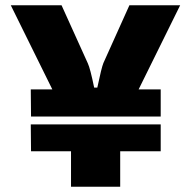

<svg xmlns="http://www.w3.org/2000/svg" viewBox="-20 -710 726 730"><path d="M507 -370H591V-267H98L97 -370H179L21 -690H214L314 -469Q323 -450 338 -377H350Q366 -453 373 -470L472 -690H665ZM97 -237H591V-135H437V0H250V-135H98Z"/></svg>

Font: Ezarion Extra Bold
Style: Regular
Weight: 800
Designer: Natanael Gama
Version: Version 1.001;PS 001.001;hotconv 1.0.70;makeotf.lib2.5.58329